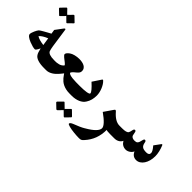

<svg xmlns="http://www.w3.org/2000/svg" viewBox="-66 -1479 2394 2394"><g transform="rotate(45 1130.5 -282.0)"><path d="M295.4 -740.2Q298.3 -738.3 298.3 -734.9Q298.3 -731 294.9 -728L233.9 -668.5Q231 -665.5 227.5 -665.5Q224.1 -665.5 221.7 -668.5L163.6 -725.6Q150.9 -711.9 135.5 -696.5Q120.1 -681.2 107.4 -668.5Q103.5 -664.6 100.6 -664.6Q98.1 -664.6 94.2 -668.5L33.2 -727.1Q29.8 -730.5 29.8 -733.9Q29.8 -738.8 34.2 -743.2Q46.9 -756.8 61.8 -771.7Q76.7 -786.6 89.8 -800.8Q92.3 -802.2 94 -803.2Q95.7 -804.2 98.1 -804.2Q101.6 -804.2 106.4 -800.8Q119.1 -787.1 133.8 -772Q148.4 -756.8 161.1 -744.1Q174.8 -757.3 189.7 -772Q204.6 -786.6 217.3 -800.8Q221.7 -804.2 225.6 -804.2Q228.5 -804.2 232.9 -800.8ZM201.2 -369.6Q166 -355.5 138.9 -338.9Q111.8 -322.3 95.7 -303.2Q115.2 -289.6 145.8 -281Q176.3 -272.5 216.8 -267.1ZM459 -70.3H425.3Q358.9 -70.3 314.9 -84.7Q271 -99.1 253.9 -127Q245.6 -137.7 238 -160.4Q230.5 -183.1 223.1 -214.4Q208.5 -183.6 198 -168.9Q187.5 -154.3 179.2 -154.3Q162.1 -154.3 136.7 -160.9Q111.3 -167.5 80.1 -179.7Q41.5 -195.3 20.8 -211.9Q0 -228.5 0 -245.1Q0 -255.4 5.1 -272Q10.3 -288.6 17.8 -305.4Q25.4 -322.3 33.7 -336.7Q42 -351.1 48.3 -357.4Q54.2 -362.8 66.9 -370.8Q79.6 -378.9 97.9 -389.4Q116.2 -399.9 139.2 -412.6Q162.1 -425.3 188.5 -439.5Q186.5 -453.6 184.1 -467.8Q181.6 -481.9 179.7 -496.1L249.5 -589.8Q259.3 -604 266.1 -604Q272.9 -604 274.4 -599.1Q275.9 -594.2 277.3 -583L312 -343.3Q315.9 -318.4 320.1 -299.8Q324.2 -281.2 328.1 -271Q336.4 -250 366 -239.5Q395.5 -229 444.3 -229H459Z M911.6 -70.3H877.9Q839.4 -70.3 809.3 -77.4Q779.3 -84.5 756.3 -95.9Q733.4 -107.4 716.6 -121.8Q699.7 -136.2 687.5 -150.9Q675.3 -165.5 666.3 -178.7Q657.2 -191.9 650.4 -201.2Q642.1 -190.4 631.1 -176.8Q620.1 -163.1 606.9 -148.4Q593.8 -133.8 578.1 -119.9Q562.5 -106 544.4 -95Q526.4 -84 506.1 -77.1Q485.8 -70.3 463.4 -70.3H430.7V-227.5H444.8Q493.2 -227.5 526.6 -236.8Q560.1 -246.1 583.5 -273.4Q583.5 -279.8 576.2 -287.6Q568.8 -295.4 557.9 -304.2Q546.9 -313 534.2 -322.5Q521.5 -332 510.5 -341.3Q499.5 -350.6 492.2 -359.4Q484.9 -368.2 484.9 -375.5Q484.9 -387.2 496.1 -400.9Q507.3 -414.6 526.4 -428.2Q537.1 -436 552 -442.4Q566.9 -448.7 584.5 -453.1Q602.1 -457.5 621.1 -460Q640.1 -462.4 659.2 -462.4Q684.1 -462.4 707.5 -457.8Q731 -453.1 748.8 -443.4Q766.6 -433.6 777.6 -417.7Q788.6 -401.9 788.6 -378.9Q788.6 -358.4 778.3 -344.7Q768.1 -331.1 753.7 -319.1Q739.3 -307.1 723.9 -294.2Q708.5 -281.2 697.8 -262.2Q700.2 -249 719.7 -242.2Q739.3 -235.4 768.3 -231.9Q797.4 -228.5 831.5 -228Q865.7 -227.5 897 -227.5H911.6Z M1134.8 -293Q1134.8 -252.4 1125.5 -216.8Q1116.2 -181.2 1096.2 -150.4V-150.9Q1085 -130.9 1065.9 -115.7Q1046.9 -100.6 1023.2 -90.6Q999.5 -80.6 971.9 -75.4Q944.3 -70.3 916 -70.3H883.3V-227.5H897.5Q932.6 -227.5 962.2 -229.2Q991.7 -231 1013.2 -234.4Q1034.7 -237.8 1046.6 -243.2Q1058.6 -248.5 1058.6 -255.4Q1058.6 -283.7 965.3 -368.7L1040 -481Q1042.5 -483.4 1044.4 -485.1Q1046.4 -486.8 1048.8 -486.8Q1052.2 -486.8 1055.2 -483.9Q1072.3 -469.2 1086.7 -446.8Q1101.1 -424.3 1111.8 -398.7Q1122.6 -373 1128.7 -345.5Q1134.8 -317.9 1134.8 -293ZM836.4 125Q834 121.6 834 118.7Q834 114.7 837.4 109.9L896.5 50.8Q901.9 47.4 903.8 47.4Q906.7 47.4 909.7 50.8L968.3 107.9Q974.6 101.6 982.2 94.2Q989.7 86.9 997.3 79.3Q1004.9 71.8 1012.2 64.5Q1019.5 57.1 1025.9 50.8Q1029.3 47.4 1032.7 47.4Q1036.1 47.4 1039.6 50.8L1099.6 109.4Q1103 113.3 1103 117.7Q1103 123 1098.1 126.5Q1085.4 139.6 1070.8 154.8Q1056.2 169.9 1043.5 183.1Q1039.6 187 1035.6 187Q1031.2 187 1027.3 183.1L970.2 127Q957 141.1 943.1 155.3Q929.2 169.4 915.5 183.1Q910.6 187.5 906.2 187.5Q902.3 187.5 897 183.1Z M1661.1 -70.3H1595.2Q1533.7 -70.3 1524.4 -78.1Q1524.4 6.8 1498 77.6Q1471.7 148.4 1416 209.5Q1406.7 219.7 1399.7 225.8Q1392.6 231.9 1385.5 234.9Q1378.4 237.8 1369.4 238.8Q1360.4 239.7 1346.7 239.7Q1328.6 239.7 1305.7 238.3Q1282.7 236.8 1259.3 234.4Q1235.8 231.9 1213.6 228.3Q1191.4 224.6 1173.8 220Q1156.2 215.3 1145.8 210.2Q1135.3 205.1 1135.3 199.2Q1135.3 181.2 1177.7 164.1Q1219.2 148.4 1254.9 132.8Q1290.5 117.2 1320.3 99.1H1319.8Q1396.5 54.7 1432.6 17.1Q1468.8 -20.5 1468.8 -51.3Q1468.8 -103.5 1330.6 -201.7L1412.6 -320.8Q1416.5 -325.7 1419.7 -328.6Q1422.9 -331.5 1426.3 -331.5Q1428.7 -331.5 1434.1 -328.1Q1439.5 -324.7 1442.9 -320.8Q1481.9 -274.9 1521.2 -251.2Q1560.5 -227.5 1598.6 -227.5H1661.1Z M2185.1 -272.9Q2185.1 -230.5 2175 -193.6Q2165 -156.7 2146.7 -129.4Q2128.4 -102.1 2103.5 -86.2Q2078.6 -70.3 2048.3 -70.3Q1986.3 -70.3 1959 -133.3Q1953.1 -120.1 1943.1 -108.6Q1933.1 -97.2 1920.4 -88.6Q1907.7 -80.1 1893.3 -75.2Q1878.9 -70.3 1864.7 -70.3Q1801.8 -70.3 1767.6 -129.4Q1763.2 -118.2 1754.4 -107.4Q1745.6 -96.7 1732.7 -88.4Q1719.7 -80.1 1703.1 -75.2Q1686.5 -70.3 1666 -70.3H1633.3V-227.5H1647.5Q1723.6 -227.5 1739.3 -253.4Q1747.1 -265.6 1753.4 -299.8Q1758.3 -327.6 1774.9 -327.6Q1792 -327.6 1795.4 -299.8Q1798.3 -281.2 1801.5 -269.3Q1804.7 -257.3 1806.2 -252.4V-252.9Q1822.3 -227.5 1864.3 -227.5Q1878.9 -227.5 1889.2 -230.5Q1899.4 -233.4 1907 -241.5Q1914.6 -249.5 1919.9 -263.4Q1925.3 -277.3 1929.7 -299.8Q1935.5 -328.1 1949.7 -328.1Q1968.8 -328.1 1972.2 -299.8Q1975.6 -279.3 1982.7 -265.4Q1989.7 -251.5 2001.5 -242.9Q2013.2 -234.4 2030.5 -231Q2047.9 -227.5 2071.8 -227.5Q2120.1 -227.5 2120.1 -265.6Q2120.1 -294.9 2070.8 -351.6L2129.4 -431.6Q2135.3 -439.9 2140.1 -439.9Q2143.6 -439.9 2145.8 -437.3Q2147.9 -434.6 2149.9 -430.7Q2166 -392.6 2175.5 -351.8Q2185.1 -311 2185.1 -272.9Z"/></g></svg>

Font: XB Zar
Style: Bold
Weight: 700
Designer: Behnam
Foundry: Irmug
Version: Version 8.005 2009